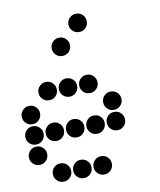

<svg xmlns="http://www.w3.org/2000/svg" viewBox="-87 -864 774 929"><g transform="rotate(-10 300.0 -400.0)"><path d="M349 -795Q331 -795 318 -782Q305 -769 305 -751V-749Q305 -731 318 -718Q331 -705 349 -705H351Q369 -705 382 -718Q395 -731 395 -749V-751Q395 -769 382 -782Q369 -795 351 -795ZM249 -695Q231 -695 218 -682Q205 -669 205 -651V-649Q205 -631 218 -618Q231 -605 249 -605H251Q269 -605 282 -618Q295 -631 295 -649V-651Q295 -669 282 -682Q269 -695 251 -695ZM149 -495Q131 -495 118 -482Q105 -469 105 -451V-449Q105 -431 118 -418Q131 -405 149 -405H151Q169 -405 182 -418Q195 -431 195 -449V-451Q195 -469 182 -482Q169 -495 151 -495ZM249 -495Q231 -495 218 -482Q205 -469 205 -451V-449Q205 -431 218 -418Q231 -405 249 -405H251Q269 -405 282 -418Q295 -431 295 -449V-451Q295 -469 282 -482Q269 -495 251 -495ZM349 -495Q331 -495 318 -482Q305 -469 305 -451V-449Q305 -431 318 -418Q331 -405 349 -405H351Q369 -405 382 -418Q395 -431 395 -449V-451Q395 -469 382 -482Q369 -495 351 -495ZM49 -395Q31 -395 18 -382Q5 -369 5 -351V-349Q5 -331 18 -318Q31 -305 49 -305H51Q69 -305 82 -318Q95 -331 95 -349V-351Q95 -369 82 -382Q69 -395 51 -395ZM449 -395Q431 -395 418 -382Q405 -369 405 -351V-349Q405 -331 418 -318Q431 -305 449 -305H451Q469 -305 482 -318Q495 -331 495 -349V-351Q495 -369 482 -382Q469 -395 451 -395ZM49 -295Q31 -295 18 -282Q5 -269 5 -251V-249Q5 -231 18 -218Q31 -205 49 -205H51Q69 -205 82 -218Q95 -231 95 -249V-251Q95 -269 82 -282Q69 -295 51 -295ZM149 -295Q131 -295 118 -282Q105 -269 105 -251V-249Q105 -231 118 -218Q131 -205 149 -205H151Q169 -205 182 -218Q195 -231 195 -249V-251Q195 -269 182 -282Q169 -295 151 -295ZM249 -295Q231 -295 218 -282Q205 -269 205 -251V-249Q205 -231 218 -218Q231 -205 249 -205H251Q269 -205 282 -218Q295 -231 295 -249V-251Q295 -269 282 -282Q269 -295 251 -295ZM349 -295Q331 -295 318 -282Q305 -269 305 -251V-249Q305 -231 318 -218Q331 -205 349 -205H351Q369 -205 382 -218Q395 -231 395 -249V-251Q395 -269 382 -282Q369 -295 351 -295ZM449 -295Q431 -295 418 -282Q405 -269 405 -251V-249Q405 -231 418 -218Q431 -205 449 -205H451Q469 -205 482 -218Q495 -231 495 -249V-251Q495 -269 482 -282Q469 -295 451 -295ZM49 -195Q31 -195 18 -182Q5 -169 5 -151V-149Q5 -131 18 -118Q31 -105 49 -105H51Q69 -105 82 -118Q95 -131 95 -149V-151Q95 -169 82 -182Q69 -195 51 -195ZM149 -95Q131 -95 118 -82Q105 -69 105 -51V-49Q105 -31 118 -18Q131 -5 149 -5H151Q169 -5 182 -18Q195 -31 195 -49V-51Q195 -69 182 -82Q169 -95 151 -95ZM249 -95Q231 -95 218 -82Q205 -69 205 -51V-49Q205 -31 218 -18Q231 -5 249 -5H251Q269 -5 282 -18Q295 -31 295 -49V-51Q295 -69 282 -82Q269 -95 251 -95ZM349 -95Q331 -95 318 -82Q305 -69 305 -51V-49Q305 -31 318 -18Q331 -5 349 -5H351Q369 -5 382 -18Q395 -31 395 -49V-51Q395 -69 382 -82Q369 -95 351 -95Z"/></g></svg>

Font: Doto Black Rounded Black
Style: Regular
Weight: 900
Monospace: yes
Version: Version 1.000